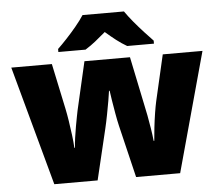

<svg xmlns="http://www.w3.org/2000/svg" viewBox="-53 -826 1017 886"><g transform="rotate(-5 455.0 -383.0)"><path d="M542 0 483.9 -242.2Q478 -267.1 472.2 -300Q466.3 -333 461.7 -362.5Q457 -392.1 455.1 -407.2H452.1Q450.2 -392.1 445.1 -362.1Q439.9 -332 433.3 -297.9Q426.8 -263.7 419.9 -234.9L363.8 0H163.1L12.2 -553.2H200.2L245.1 -340.8Q250 -317.4 255.1 -284.9Q260.3 -252.4 264.4 -219Q268.6 -185.5 270 -159.2H272.9Q273.9 -179.2 277.6 -205.3Q281.2 -231.4 285.9 -257.3Q290.5 -283.2 294.4 -303Q298.3 -322.8 299.8 -330.1L351.1 -553.2H562L608.9 -327.1Q613.3 -308.1 618.9 -278.6Q624.5 -249 629.6 -217Q634.8 -185.1 637.2 -159.2H640.1Q642.1 -186 646 -220.2Q649.9 -254.4 655 -286.9Q660.2 -319.3 665 -340.8L713.9 -553.2H897.9L746.1 0ZM552.7 -766.1Q568.4 -743.2 591.3 -715.6Q614.3 -688 637.7 -662.6Q661.1 -637.2 677.7 -620.1V-606H553.7Q527.8 -621.1 504.9 -638.9Q481.9 -656.7 456.1 -679.2Q429.7 -656.7 408.4 -639.6Q387.2 -622.6 360.8 -606H234.9V-620.1Q253.9 -638.2 277.6 -663.6Q301.3 -689 323.7 -716.1Q346.2 -743.2 360.8 -766.1Z"/></g></svg>

Font: Open Sans ExtraBold
Style: Regular
Weight: 800
Designer: Monotype Design Team
Foundry: Monotype Imaging Inc.
Version: Version 3.003; ttfautohint (v1.8.4)